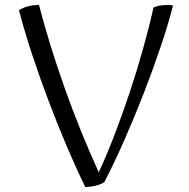

<svg xmlns="http://www.w3.org/2000/svg" viewBox="-20 -741 755 768"><path d="M672 -719Q654 -647 623.5 -556.5Q593 -466 556 -370.5Q519 -275 478 -182Q437 -89 397 -12Q385 -4 363.5 1.5Q342 7 321 7Q283 -71 245.5 -159.5Q208 -248 173.5 -339.5Q139 -431 108.5 -523Q78 -615 56 -700Q88 -721 136 -721Q177 -563 238.5 -389.5Q300 -216 375 -52Q408 -123 439 -204Q470 -285 498.5 -370.5Q527 -456 551.5 -543Q576 -630 594 -711Q616 -721 648 -721Q664 -721 672 -719Z"/></svg>

Font: Gotu
Style: Regular
Weight: 400
Designer: Sarang Kulkarni & Kailash Malviya
Foundry: Ek Type
Version: Version 2.320;hotconv 1.0.109;makeotfexe 2.5.65596; ttfautoh